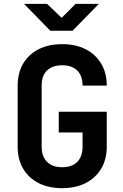

<svg xmlns="http://www.w3.org/2000/svg" viewBox="-20 -970 640 1000"><path d="M304 10Q233 10 181 -16.5Q129 -43 100.5 -91.5Q72 -140 72 -206V-524Q72 -590 100.5 -638.5Q129 -687 181 -713.5Q233 -740 304 -740Q374 -740 426 -713.5Q478 -687 507 -638.5Q536 -590 536 -524H410Q410 -575 382.5 -602.5Q355 -630 304 -630Q253 -630 225 -603Q197 -576 197 -525V-206Q197 -155 225 -127Q253 -99 304 -99Q355 -99 382.5 -127Q410 -155 410 -206V-280H286V-388H536V-206Q536 -140 507 -91.5Q478 -43 426 -16.5Q374 10 304 10ZM242 -810 105 -950H225L301 -877L374 -950H495L358 -810Z"/></svg>

Font: NKDuy Mono
Style: Bold
Weight: 700
Monospace: yes
Designer: NKDuy
Foundry: NKDuy
Version: Version 2.251; ttfautohint (v1.8.4.7-5d5b)